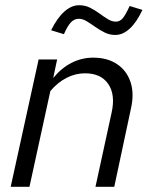

<svg xmlns="http://www.w3.org/2000/svg" viewBox="-20 -716 582 736"><path d="M21 0 128 -488H199L184 -417Q216 -456 255 -475.5Q294 -495 337 -495Q392 -495 429 -470Q466 -445 480.5 -401Q495 -357 482 -300L418 0H346L408 -285Q423 -353 395 -394Q367 -435 306 -435Q269 -435 235 -417.5Q201 -400 173 -367L93 0ZM225 -585 176 -600Q199 -647 226.5 -671.5Q254 -696 283 -696Q306 -696 325 -686.5Q344 -677 361 -664.5Q378 -652 393.5 -642.5Q409 -633 424 -633Q439 -633 450 -645.5Q461 -658 477 -693L526 -678Q504 -631 477.5 -606.5Q451 -582 422 -582Q400 -582 381 -591.5Q362 -601 345 -613Q328 -625 312.5 -634.5Q297 -644 282 -644Q265 -644 252 -630.5Q239 -617 225 -585Z"/></svg>

Font: Red Hat Text
Style: Italic
Weight: 400
Italic angle: -12°
Designer: Pentagram, MCKL
Foundry: Pentagram, MCKL
Version: Version 1.023